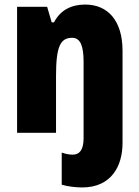

<svg xmlns="http://www.w3.org/2000/svg" viewBox="-20 -583 611 843"><path d="M341 240C468 240 518 147 518 45V-360C518 -493 453 -563 354 -563C292 -563 245 -538 217 -485H207L187 -553H55V0H226V-250C226 -381 246 -417 297 -417C333 -417 347 -381 347 -312V24C347 75 329 96 300 96C283 96 269 93 251 87V228C278 236 313 240 341 240Z"/></svg>

Font: Noto Sans Sinhala UI Condensed Black
Style: Regular
Weight: 900
Width: 3
Designer: Jelle Bosma - Monotype Design Team
Foundry: Monotype Imaging Inc.
Version: Version 2.006